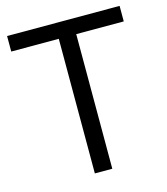

<svg xmlns="http://www.w3.org/2000/svg" viewBox="-107 -798 768 882"><g transform="rotate(-15 276.5 -357.0)"><path d="M317.9 0H234.9V-640.1H8.8V-713.9H543.9V-640.1H317.9Z"/></g></svg>

Font: Open Sans Y to K
Style: Regular
Weight: 400
Version: Version 1.10